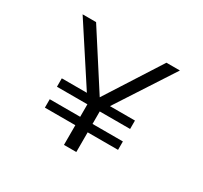

<svg xmlns="http://www.w3.org/2000/svg" viewBox="-144 -899 1162 1098"><g transform="rotate(30 437.5 -350.0)"><path d="M189.5 -130V-185.5H390.5V-268H189.5V-323.5H355L109.5 -700H198.5L431.5 -338L663 -700H752L507.5 -323.5H672.5V-268H472V-185.5H672.5V-130H472V0H390.5V-130Z"/></g></svg>

Font: Trispace SemiExpanded Light
Style: Regular
Weight: 300
Width: 6
Designer: Tyler Finck
Foundry: Etcetera Type Company
Version: Version 1.210; ttfautohint (v1.8.3)